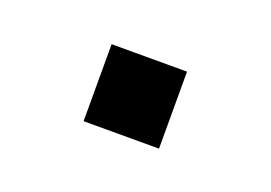

<svg xmlns="http://www.w3.org/2000/svg" viewBox="-35 -443 327 232"><g transform="rotate(20 128.5 -326.5)"><path d="M80 -277V-376H177V-277Z"/></g></svg>

Font: Cairo Medium
Style: Regular
Weight: 500
Designer: Mohamed Gaber, Accademia di Belle Arti di Urbino
Foundry: Kief Type Foundry, Accademia di Belle Arti di Urbino
Version: Version 3.117